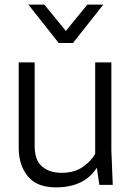

<svg xmlns="http://www.w3.org/2000/svg" viewBox="-20 -800 568 831"><path d="M61 0ZM222 11Q139 11 100 -37.5Q61 -86 61 -159V-530H130V-169Q130 -106 162.5 -79Q195 -52 245 -52Q304 -52 340.5 -79Q377 -106 392 -134V-530H462V-150L468 0H410L399 -74Q345 11 222 11ZM427 -614ZM296 -614H234L103 -780H172L265 -666L358 -780H427Z"/></svg>

Font: Tanohe Sans
Style: Regular
Weight: 400
Designer: Village Type and Design LLC & Cristiano Sobral
Foundry: Cooper Hewitt Smithsonian Design Museum
Version: Version 1.00;September 29, 2021;FontCreator 13.0.0.2655 64-b